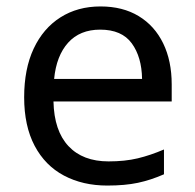

<svg xmlns="http://www.w3.org/2000/svg" viewBox="-20 -566 604 596"><path d="M292 -546Q361 -546 410.5 -516Q460 -486 486.5 -431.5Q513 -377 513 -304V-251H146Q148 -160 192.5 -112.5Q237 -65 317 -65Q368 -65 407.5 -74.5Q447 -84 489 -102V-25Q448 -7 408 1.5Q368 10 313 10Q237 10 178.5 -21Q120 -52 87.5 -113.5Q55 -175 55 -264Q55 -352 84.5 -415Q114 -478 167.5 -512Q221 -546 292 -546ZM291 -474Q228 -474 191.5 -433.5Q155 -393 148 -321H421Q420 -389 389 -431.5Q358 -474 291 -474Z"/></svg>

Font: Noto Sans Imperial Aramaic
Style: Regular
Weight: 400
Designer: Monotype Design Team
Foundry: Monotype Imaging Inc.
Version: Version 2.001; ttfautohint (v1.8.4.7-5d5b)